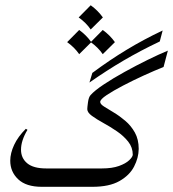

<svg xmlns="http://www.w3.org/2000/svg" viewBox="-20 -720 667 740"><path d="M293 0H141.1Q80.6 0 50 -29.1Q19.5 -58.1 19.5 -100.6Q19.5 -129.4 34.4 -161.4Q49.3 -193.4 79.6 -223.6L85.9 -219.7Q61 -178.2 61 -143.1Q61 -110.4 85 -90.6Q108.9 -70.8 158.2 -70.8H293Q301.8 -70.8 305.7 -60.1Q309.6 -49.3 309.6 -37.6Q309.6 -24.9 306.2 -12.5Q302.7 0 293 0ZM627 -524.9 610.4 -461.9Q576.2 -448.2 534.4 -429.2Q492.7 -410.2 454.3 -390.1Q416 -370.1 391.1 -353.5Q366.2 -336.9 366.2 -327.1Q366.2 -318.8 381.1 -309.3Q396 -299.8 418.2 -286.6Q440.4 -273.4 462.6 -254.6Q484.9 -235.8 499.8 -209.2Q514.6 -182.6 514.6 -146Q514.2 -111.8 496.8 -78.1Q479.5 -44.4 440.4 -22.2Q401.4 0 335.9 0H290.5Q271.5 0 271.5 -35.6Q271.5 -70.8 290.5 -70.8H372.6Q412.1 -70.8 438.5 -80.3Q464.8 -89.8 478 -102.5Q491.2 -115.2 491.7 -123.5Q491.7 -151.9 474.1 -174.1Q456.5 -196.3 430.4 -214.1Q404.3 -231.9 377.9 -246.3Q351.6 -260.7 334 -273.7Q316.4 -286.6 316.4 -299.3Q316.4 -306.2 319.1 -325.9Q321.8 -345.7 329.1 -353.5Q344.7 -371.1 380.4 -394.8Q416 -418.5 460.7 -443.1Q505.4 -467.8 549.6 -489.5Q593.8 -511.2 627 -524.9ZM324.7 -401.9 335.9 -439Q402.8 -488.8 468.3 -528.3Q533.7 -567.9 606.9 -602.5L595.7 -560.1Q522.5 -525.4 456.5 -486.8Q390.6 -448.2 324.7 -401.9ZM329.6 -699.7Q357.4 -679.7 376.5 -652.8L329.6 -606.4Q312 -632.3 283.2 -652.8ZM285.2 -604.5Q313 -584.5 332 -557.6L285.2 -511.2Q267.6 -537.1 238.8 -557.6ZM376 -604.5Q403.8 -584.5 422.9 -557.6L376 -511.2Q358.4 -537.1 329.6 -557.6Z"/></svg>

Font: Lateef Light
Style: Regular
Weight: 300
Designer: SIL International
Foundry: SIL International
Version: Version 4.200